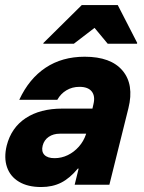

<svg xmlns="http://www.w3.org/2000/svg" viewBox="-20 -736 573 765"><path d="M144.2 9.2Q90.8 9.2 55.8 -11.7Q20.8 -32.5 7.9 -70Q-5 -107.5 6.7 -155.8Q25 -227.5 82.5 -265.4Q140 -303.3 228.3 -303.3H348.3L352.5 -321.7Q360 -353.3 345.4 -371.7Q330.8 -390 296.7 -390Q267.5 -390 244.6 -376.2Q221.7 -362.5 208.3 -338.3H56.7Q95.8 -422.5 161.7 -466.2Q227.5 -510 317.5 -510Q421.7 -510 468.3 -454.6Q515 -399.2 491.7 -305L415.8 0H277.5L293.3 -64.2H290Q258.3 -25.8 223.8 -8.3Q189.2 9.2 144.2 9.2ZM197.5 -105.8Q225 -105.8 250 -117.9Q275 -130 294.2 -151.7Q313.3 -173.3 322.5 -200.8L323.3 -203.3H218.3Q192.5 -203.3 174.2 -190.8Q155.8 -178.3 150 -155.8Q144.2 -132.5 156.7 -119.2Q169.2 -105.8 197.5 -105.8ZM152.5 -561.7 153.3 -565 305.8 -715.8H449.2L526.7 -565L525.8 -561.7H409.2L356.7 -625L274.2 -561.7Z"/></svg>

Font: Funnel Sans Light ExtraBold
Style: Italic
Weight: 800
Italic angle: -14.036°
Version: Version 1.000